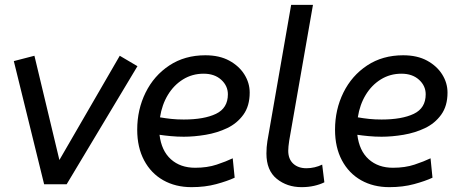

<svg xmlns="http://www.w3.org/2000/svg" viewBox="-20 -760 1883 792"><path d="M37 -508 122 -530 225 -100 474 -530 547 -487 255 0H162Z M770 12Q704 12 653.5 -16.5Q603 -45 574.5 -98.5Q546 -152 546 -225Q546 -308 580.5 -378Q615 -448 678.5 -490Q742 -532 827 -532Q885 -532 925.5 -510Q966 -488 988 -453Q1010 -418 1010 -378Q1010 -323 984 -287Q958 -251 917 -231.5Q876 -212 828.5 -204Q781 -196 738 -196Q711 -196 684.5 -198.5Q658 -201 638 -204Q646 -138 685 -103Q724 -68 785 -68Q835 -68 874 -81Q913 -94 940 -107L948 -27Q918 -13 872 -0.5Q826 12 770 12ZM820 -456Q773 -456 735 -432.5Q697 -409 672.5 -368.5Q648 -328 640 -276Q663 -272 686.5 -269.5Q710 -267 738 -267Q822 -267 871 -290.5Q920 -314 920 -371Q920 -406 892.5 -431Q865 -456 820 -456Z M1173 -180Q1171 -167 1170 -156.5Q1169 -146 1169 -138Q1169 -104 1189.5 -85Q1210 -66 1244 -66Q1261 -66 1278 -70Q1295 -74 1309 -81L1318 -8Q1300 1 1276 6.5Q1252 12 1224 12Q1164 12 1121.5 -22.5Q1079 -57 1079 -127Q1079 -153 1083 -178L1181 -740H1271Z M1586 12Q1520 12 1469.5 -16.5Q1419 -45 1390.5 -98.5Q1362 -152 1362 -225Q1362 -308 1396.5 -378Q1431 -448 1494.5 -490Q1558 -532 1643 -532Q1701 -532 1741.5 -510Q1782 -488 1804 -453Q1826 -418 1826 -378Q1826 -323 1800 -287Q1774 -251 1733 -231.5Q1692 -212 1644.5 -204Q1597 -196 1554 -196Q1527 -196 1500.5 -198.5Q1474 -201 1454 -204Q1462 -138 1501 -103Q1540 -68 1601 -68Q1651 -68 1690 -81Q1729 -94 1756 -107L1764 -27Q1734 -13 1688 -0.5Q1642 12 1586 12ZM1636 -456Q1589 -456 1551 -432.5Q1513 -409 1488.5 -368.5Q1464 -328 1456 -276Q1479 -272 1502.5 -269.5Q1526 -267 1554 -267Q1638 -267 1687 -290.5Q1736 -314 1736 -371Q1736 -406 1708.5 -431Q1681 -456 1636 -456Z"/></svg>

Font: ABeeZee
Style: Italic
Weight: 400
Italic angle: -10°
Designer: Anja Meiners
Foundry: Anja Meiners
Version: Version 1.003; ttfautohint (v1.8.3)